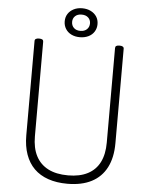

<svg xmlns="http://www.w3.org/2000/svg" viewBox="-83 -1489 1222 1573"><g transform="rotate(5 528.5 -702.5)"><path d="M531 19Q442 19 373 -5Q304 -29 257.5 -75Q211 -121 186.5 -189.5Q162 -258 162 -346V-1123Q162 -1135 171 -1140.5Q180 -1146 198 -1146Q216 -1146 224.5 -1140.5Q233 -1135 233 -1123V-345Q233 -249 267 -183.5Q301 -118 367 -84Q433 -50 531 -50Q627 -50 692.5 -84Q758 -118 791 -183.5Q824 -249 824 -345V-1123Q824 -1135 832.5 -1140.5Q841 -1146 859 -1146Q895 -1146 895 -1123V-346Q895 -228 853 -146.5Q811 -65 730 -23Q649 19 531 19ZM528 -1186Q489 -1186 458.5 -1201Q428 -1216 411 -1243.5Q394 -1271 394 -1305Q394 -1340 411 -1366.5Q428 -1393 458.5 -1408.5Q489 -1424 528 -1424Q568 -1424 599 -1408.5Q630 -1393 647 -1366.5Q664 -1340 664 -1305Q664 -1271 647 -1243.5Q630 -1216 599 -1201Q568 -1186 528 -1186ZM528 -1238Q562 -1238 582 -1257Q602 -1276 602 -1306Q602 -1335 582 -1353.5Q562 -1372 528 -1372Q494 -1372 474.5 -1353.5Q455 -1335 455 -1306Q455 -1276 474.5 -1257Q494 -1238 528 -1238Z"/></g></svg>

Font: Playwrite BR Light
Style: Regular
Weight: 300
Version: Version 1.003